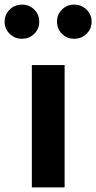

<svg xmlns="http://www.w3.org/2000/svg" viewBox="-70 -812 417 832"><path d="M25 -792Q57 -792 78.5 -770.5Q100 -749 100 -718Q100 -687 78.5 -665.5Q57 -644 25 -644Q-6 -644 -28 -665.5Q-50 -687 -50 -718Q-50 -749 -28 -770.5Q-6 -792 25 -792ZM251 -792Q283 -792 305 -770.5Q327 -749 327 -718Q327 -687 305 -665.5Q283 -644 251 -644Q220 -644 198.5 -665.5Q177 -687 177 -718Q177 -749 198.5 -770.5Q220 -792 251 -792ZM210 -530V0H68V-530Z"/></svg>

Font: Fira Sans SemiBold
Style: Regular
Weight: 600
Designer: bBox Type GmbH & Carrois Corporate GbR & Edenspiekermann AG
Foundry: bBox Type GmbH & Carrois Corporate GbR & Edenspiekermann AG
Version: Version 4.301;PS 004.301;hotconv 1.0.88;makeotf.lib2.5.64775